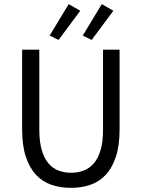

<svg xmlns="http://www.w3.org/2000/svg" viewBox="-20 -896 685 928"><path d="M323 12Q273 12 229.5 -2.5Q186 -17 154.5 -50.5Q123 -84 105 -138Q87 -192 87 -271V-656H170V-269Q170 -210 182 -170Q194 -130 214.5 -106Q235 -82 263 -71.5Q291 -61 323 -61Q356 -61 384 -71.5Q412 -82 433 -106Q454 -130 466 -170Q478 -210 478 -269V-656H558V-271Q558 -192 540 -138Q522 -84 490.5 -50.5Q459 -17 416 -2.5Q373 12 323 12ZM220 -724 312 -876 368 -844 263 -703ZM380 -724 472 -876 528 -844 423 -703Z"/></svg>

Font: Processing Sans Pro
Style: Regular
Weight: 400
Designer: Paul D. Hunt
Foundry: Adobe Systems Incorporated
Version: Version 2.020;PS 2.000;hotconv 1.0.86;makeotf.lib2.5.63406